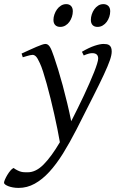

<svg xmlns="http://www.w3.org/2000/svg" viewBox="-108 -671 581 935"><path d="M436 -419.9Q436 -403.3 427 -377.2Q418 -351.1 397.7 -307.4Q377.4 -263.7 344.5 -198.7Q311.5 -133.8 264.2 -40Q231.4 23.9 199 76.2Q166.5 128.4 132.3 165.8Q98.1 203.1 61 223.6Q23.9 244.1 -17.6 244.1Q-32.2 244.1 -45.2 241.7Q-58.1 239.3 -67.6 235.6Q-77.1 231.9 -82.8 227.5Q-88.4 223.1 -88.4 219.2Q-88.4 213.4 -83.7 202.9Q-79.1 192.4 -72.3 180.9Q-65.4 169.4 -57.4 159.9Q-49.3 150.4 -42.5 147Q-30.8 154.8 -21.7 159.2Q-12.7 163.6 -4.9 165.5Q2.9 167.5 10.7 167.7Q18.6 168 27.3 168Q66.9 168 104.7 129.6Q142.6 91.3 183.6 21.5Q178.7 -6.8 171.6 -42.5Q164.6 -78.1 156 -115.7Q147.5 -153.3 138.2 -191.2Q128.9 -229 119.6 -262.2Q110.4 -295.4 101.8 -322Q93.3 -348.6 85.9 -363.8Q74.7 -388.7 66.9 -396.2Q59.1 -403.8 50.8 -403.8Q46.4 -403.8 38.3 -402.1Q30.3 -400.4 22.5 -397.9Q13.2 -395.5 2.9 -392.1L-2.9 -410.2Q17.6 -419.4 36.1 -428Q54.7 -436.5 69.6 -442.9Q84.5 -449.2 95.7 -453.1Q106.9 -457 112.8 -457Q119.6 -457 124.8 -453.6Q129.9 -450.2 134.8 -442.9Q139.6 -435.5 144.3 -423.6Q148.9 -411.6 154.8 -395Q164.1 -368.7 175 -332.8Q186 -296.9 197.3 -255.4Q208.5 -213.9 219.2 -169.2Q230 -124.5 238.8 -80.6Q254.4 -111.3 270.3 -143.3Q286.1 -175.3 300.8 -206.5Q315.4 -237.8 327.9 -266.4Q340.3 -294.9 349.9 -318.8Q359.4 -342.8 364.7 -360.1Q370.1 -377.4 370.1 -386.2Q370.1 -410.6 344.2 -412.1Q328.6 -413.6 299.8 -400.9L291 -418.9Q326.2 -439.5 352.8 -448.2Q379.4 -457 396 -457Q404.3 -457 411.6 -455.8Q418.9 -454.6 424.3 -450.7Q429.7 -446.8 432.9 -439.5Q436 -432.1 436 -419.9ZM246.6 -616.2Q246.6 -602.5 242.2 -589.1Q237.8 -575.7 230 -564.7Q222.2 -553.7 210.7 -546.9Q199.2 -540 185.5 -540Q169.9 -540 161.1 -548.8Q152.3 -557.6 152.3 -574.2Q152.3 -587.4 157 -600.8Q161.6 -614.3 169.7 -625.5Q177.7 -636.7 189.2 -643.8Q200.7 -650.9 214.4 -650.9Q229.5 -650.9 238 -641.8Q246.6 -632.8 246.6 -616.2ZM428.7 -616.2Q428.7 -602.5 424.3 -589.1Q419.9 -575.7 411.9 -564.7Q403.8 -553.7 392.3 -546.9Q380.9 -540 366.7 -540Q351.6 -540 343 -548.8Q334.5 -557.6 334.5 -574.2Q334.5 -587.4 338.9 -600.8Q343.3 -614.3 351.1 -625.5Q358.9 -636.7 370.1 -643.8Q381.3 -650.9 395.5 -650.9Q410.6 -650.9 419.7 -641.8Q428.7 -632.8 428.7 -616.2Z"/></svg>

Font: Gentium Plus Viet
Style: Italic
Weight: 400
Italic angle: -8°
Designer: J. Victor Gaultney, Annie Olsen, Iska Routamaa, Becca Hirsbrunner
Foundry: SIL International
Version: Version 5.000